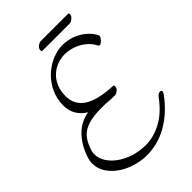

<svg xmlns="http://www.w3.org/2000/svg" viewBox="-244 -909 1027 1027"><g transform="rotate(-45 269.5 -395.0)"><path d="M510 -614Q510 -612 510.5 -611Q511 -610 511 -609Q511 -605 507.5 -599Q504 -593 498.5 -587Q493 -581 487 -577Q481 -573 476 -573Q471 -573 468 -579Q459 -598 443 -615Q427 -632 406 -644.5Q385 -657 359 -664.5Q333 -672 304 -672Q272 -670 245 -658.5Q218 -647 197.5 -626Q177 -605 165.5 -575.5Q154 -546 154 -509Q154 -444 207 -409Q260 -374 372 -369Q379 -368 379 -361Q379 -345 366 -335.5Q353 -326 345 -326H344Q315 -326 293.5 -328Q272 -330 253 -330Q206 -330 172 -324Q138 -318 114 -304Q90 -290 74 -266.5Q58 -243 47 -207Q43 -195 43 -180Q43 -151 60.5 -122.5Q78 -94 109 -71.5Q140 -49 182 -35Q224 -21 274 -21Q331 -21 390.5 -52Q450 -83 501 -152Q514 -170 528 -170Q539 -170 539 -161Q539 -155 532 -145Q499 -100 462.5 -68Q426 -36 388.5 -16Q351 4 313.5 13Q276 22 241 22Q198 22 155 9.5Q112 -3 77.5 -26.5Q43 -50 21.5 -82.5Q0 -115 0 -154Q0 -173 6 -193Q29 -263 72.5 -308Q116 -353 178 -364Q146 -383 128 -413Q110 -443 110 -483Q110 -534 130.5 -577Q151 -620 183.5 -650.5Q216 -681 256 -698Q296 -715 335 -715Q393 -715 441 -686Q489 -657 510 -614ZM241 -769Q232 -769 232 -776Q232 -793 245.5 -802.5Q259 -812 267 -812H472Q481 -812 481 -805Q481 -790 467.5 -779.5Q454 -769 446 -769Z"/></g></svg>

Font: Discipuli Britannica
Style: Regular
Weight: 400
Designer: Peter Wiegel
Foundry: Peter Wiegel
Version: Version 0.001 2009